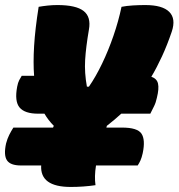

<svg xmlns="http://www.w3.org/2000/svg" viewBox="-22 -730 707 760"><path d="M64 -430H113Q109 -481 113 -548Q117 -615 131 -703Q148 -706 167 -708Q186 -710 205 -710Q279 -710 309 -686.5Q339 -663 330 -613Q318 -543 315 -492.5Q312 -442 322 -387H330Q357 -426 382 -478Q407 -530 427 -588Q447 -646 459 -703Q479 -707 504 -708.5Q529 -710 553 -710Q621 -710 648 -683Q675 -656 658 -605Q640 -552 619.5 -507.5Q599 -463 577 -426Q599 -419 603.5 -399Q608 -379 599 -343Q595 -324 588 -310Q581 -296 573 -280H458Q432 -256 401 -232Q400 -228 399 -225H461Q522 -225 538 -201Q554 -177 543 -124Q539 -106 534 -95Q529 -84 523 -75H358Q351 -31 356 3Q308 10 258 10Q136 10 141 -75H61Q19 -75 5.5 -95.5Q-8 -116 2 -162Q7 -181 14.5 -196Q22 -211 31 -225H188Q189 -228 191 -232Q169 -254 154 -280H129Q76 -280 55.5 -304.5Q35 -329 46 -387Q49 -403 54 -412.5Q59 -422 64 -430Z"/></svg>

Font: Recursive Mn Csl St XBk
Style: Italic
Weight: 1000
Italic angle: -15°
Monospace: yes
Version: Version 1.079;hotconv 1.0.112;makeotfexe 2.5.65598; ttfautoh